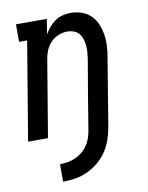

<svg xmlns="http://www.w3.org/2000/svg" viewBox="-84 -599 668 865"><g transform="rotate(-10 250.0 -166.5)"><path d="M134 205V125Q152 125 169.5 122Q187 119 203.5 112Q220 105 235 93Q250 81 260.5 66Q271 51 277 34Q283 17 286 0Q299 -81 312.5 -161.5Q326 -242 340 -323Q342 -338 343 -353.5Q344 -369 342.5 -383.5Q341 -398 336.5 -412Q332 -426 322.5 -437Q313 -448 299 -453Q285 -458 270 -458Q249 -458 228.5 -449.5Q208 -441 193 -425Q178 -409 170 -389Q162 -369 159 -348L101 0H10L85 -450H48V-530H189L178 -461Q187 -477 199.5 -492Q212 -507 228 -518Q244 -529 262.5 -533.5Q281 -538 299 -538Q325 -538 349.5 -529.5Q374 -521 391.5 -503.5Q409 -486 418.5 -463Q428 -440 432 -414.5Q436 -389 434.5 -362.5Q433 -336 428 -309L377 0Q372 28 362.5 55.5Q353 83 336.5 107.5Q320 132 296.5 151.5Q273 171 246 183.5Q219 196 190.5 200.5Q162 205 134 205Z"/></g></svg>

Font: Iosevka Slab Medium
Style: Italic
Weight: 500
Italic angle: -9°
Monospace: yes
Designer: Belleve Invis
Foundry: Belleve Invis
Version: Version 11.1.0; ttfautohint (v1.8.3)